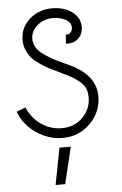

<svg xmlns="http://www.w3.org/2000/svg" viewBox="-64 -750 687 1079"><g transform="rotate(-5 279.5 -210.5)"><path d="M23 -144 74 -164Q101 -101 153.5 -65.5Q206 -30 267 -30Q340 -30 386.5 -77Q433 -124 433 -190Q433 -237 408 -265Q383 -293 333 -319Q318 -327 283.5 -343.5Q249 -360 228 -370.5Q207 -381 178 -400.5Q149 -420 132 -438.5Q115 -457 103 -484Q91 -511 91 -542Q91 -613 144 -659.5Q197 -706 273 -706Q306 -706 335 -697Q380 -683 404.5 -654Q429 -625 429 -588Q429 -547 401.5 -522Q374 -497 332 -501L336 -553Q352 -549 362.5 -560.5Q373 -572 373 -589Q373 -618 342 -634.5Q311 -651 273 -651Q220 -651 183 -619.5Q146 -588 146 -544Q146 -518 160 -495Q174 -472 201 -453.5Q228 -435 252 -422Q276 -409 311.5 -393Q347 -377 362 -369Q488 -302 488 -191Q488 -103 424.5 -39Q361 25 268 25Q189 25 120 -22Q51 -69 23 -144ZM259 285H205L245 78H309Z"/></g></svg>

Font: Bellota
Style: Regular
Weight: 400
Designer: Kemie Guaida
Foundry: Kemie Guaida
Version: Version 1.000;PS 002.000;hotconv 1.0.70;makeotf.lib2.5.58329